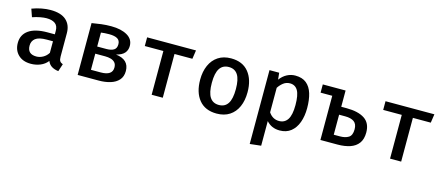

<svg xmlns="http://www.w3.org/2000/svg" viewBox="-52 -1125 4411 1915"><g transform="rotate(15 2154.0 -167.5)"><path d="M505.1 -132.8Q505.1 -100.5 514.9 -86.2Q524.6 -71.8 546.2 -64.6L520.5 13.3Q480.5 8.7 451.5 -8.7Q422.6 -26.2 408.2 -61.5Q378.5 -23.6 332.8 -4.9Q287.2 13.8 235.4 13.8Q152.8 13.8 105.1 -32.6Q57.4 -79 57.4 -154.4Q57.4 -240 124.1 -286.2Q190.8 -332.3 314.9 -332.3H392.3V-367.7Q392.3 -420.5 360.5 -443.3Q328.7 -466.2 271.8 -466.2Q245.1 -466.2 207.2 -459.2Q169.2 -452.3 127.7 -437.9L99.5 -519Q150.3 -537.9 199 -546.9Q247.7 -555.9 289.2 -555.9Q397.9 -555.9 451.5 -507.7Q505.1 -459.5 505.1 -374.4ZM270.3 -70.8Q305.1 -70.8 338.5 -89.2Q371.8 -107.7 392.3 -141V-260.5H328.7Q247.7 -260.5 212.8 -233.6Q177.9 -206.7 177.9 -159.5Q177.9 -70.8 270.3 -70.8Z M915.9 -555.9Q1018.5 -555.9 1081.5 -519.2Q1144.6 -482.6 1144.6 -413.3Q1144.6 -369.2 1118.5 -339.5Q1092.3 -309.7 1033.8 -295.4Q1171.3 -279.5 1171.3 -161Q1171.3 -103.6 1139.2 -67.9Q1107.2 -32.3 1053.6 -16.2Q1000 0 935.4 0H716.9V-535.4Q765.1 -544.1 814.1 -550Q863.1 -555.9 915.9 -555.9ZM915.9 -473.8Q890.3 -473.8 871 -472.3Q851.8 -470.8 831.8 -468.2V-324.1H927.2Q974.9 -324.1 1002.6 -341Q1030.3 -357.9 1030.3 -400Q1030.3 -439 1001.8 -456.4Q973.3 -473.8 915.9 -473.8ZM831.8 -83.6H932.3Q1052.3 -83.6 1052.3 -165.6Q1052.3 -198.5 1035.9 -216.9Q1019.5 -235.4 992.6 -242.8Q965.6 -250.3 934.4 -250.3H831.8Z M1793.8 -541.5 1780.5 -451.8H1595.9V0H1481V-451.8H1289.2V-541.5Z M2154.4 -555.9Q2273.3 -555.9 2335.9 -478.5Q2398.5 -401 2398.5 -271.8Q2398.5 -185.6 2370 -121.5Q2341.5 -57.4 2286.9 -21.8Q2232.3 13.8 2153.8 13.8Q2035.4 13.8 1972.3 -62.8Q1909.2 -139.5 1909.2 -270.8Q1909.2 -354.9 1937.7 -419.2Q1966.2 -483.6 2021 -519.7Q2075.9 -555.9 2154.4 -555.9ZM2154.4 -466.7Q2092.3 -466.7 2061 -419.2Q2029.7 -371.8 2029.7 -270.8Q2029.7 -169.7 2060.8 -122.3Q2091.8 -74.9 2153.8 -74.9Q2215.9 -74.9 2246.9 -122.6Q2277.9 -170.3 2277.9 -271.8Q2277.9 -371.8 2247.2 -419.2Q2216.4 -466.7 2154.4 -466.7Z M2816.9 -555.9Q2888.7 -555.9 2931.8 -520.8Q2974.9 -485.6 2994.4 -421.8Q3013.8 -357.9 3013.8 -271.8Q3013.8 -189.2 2990.3 -124.6Q2966.7 -60 2920.3 -23.1Q2873.8 13.8 2805.1 13.8Q2720 13.8 2667.7 -46.2V208.2L2552.8 221V-541.5H2652.8L2660 -471.8Q2690.8 -513.3 2731.3 -534.6Q2771.8 -555.9 2816.9 -555.9ZM2785.1 -467.2Q2746.7 -467.2 2717.2 -444.1Q2687.7 -421 2667.7 -389.7V-136.4Q2708.2 -75.9 2774.9 -75.9Q2832.8 -75.9 2863.1 -122.6Q2893.3 -169.2 2893.3 -271.3Q2893.3 -375.4 2866.4 -421.3Q2839.5 -467.2 2785.1 -467.2Z M3338.5 -541.5V-373.8H3393.8Q3513.8 -373.8 3580 -330.3Q3646.2 -286.7 3646.2 -189.7Q3646.2 -121 3615.4 -79.2Q3584.6 -37.4 3529.2 -18.7Q3473.8 0 3401 0H3223.6V-456.4H3103.1V-541.5ZM3401 -291.8H3338.5V-85.1H3402.6Q3456.4 -85.1 3491 -106.4Q3525.6 -127.7 3525.6 -190.8Q3525.6 -245.6 3493.3 -268.7Q3461 -291.8 3401 -291.8Z M4255.4 -541.5 4242.1 -451.8H4057.4V0H3942.6V-451.8H3750.8V-541.5Z"/></g></svg>

Font: Fira Code Medium
Style: Regular
Weight: 500
Designer: Carrois Corporate, Edenspiekermann AG, Nikita Prokopov
Foundry: Carrois Corporate, Edenspiekermann AG, Nikita Prokopov
Version: Version 6.002